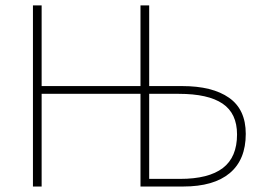

<svg xmlns="http://www.w3.org/2000/svg" viewBox="-20 -680 966 700"><path d="M100.1 0V-660.2H131.8V-366.2H492.2V-660.2H523.9V-366.2H644Q754.4 -366.2 815.2 -323.5Q876 -280.8 876 -191.9Q876 -97.7 817.6 -48.8Q759.3 0 647.9 0H492.2V-337.9H131.8V0ZM523.9 -27.8H636.2Q740.7 -27.8 792.5 -67.4Q844.2 -106.9 844.2 -189.9Q844.2 -266.6 791.5 -302.2Q738.8 -337.9 631.8 -337.9H523.9Z"/></svg>

Font: Source Sans 3 ExtraLight
Style: Regular
Weight: 200
Designer: Paul D. Hunt
Foundry: Adobe
Version: Version 3.052;hotconv 1.1.0;makeotfexe 2.6.0